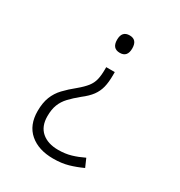

<svg xmlns="http://www.w3.org/2000/svg" viewBox="-173 -659 910 973"><g transform="rotate(30 281.5 -172.5)"><path d="M304 -540Q348 -540 348 -489Q348 -438 304 -438Q259 -438 259 -489Q259 -540 304 -540ZM331 -324Q331 -281 323.5 -251.5Q316 -222 298 -197.5Q280 -173 246 -147Q213 -120 191 -96.5Q169 -73 158 -45Q147 -17 147 23Q147 82 182.5 113Q218 144 279 144Q320 144 354 134Q388 124 423 107L444 155Q405 173 366.5 184Q328 195 279 195Q193 195 142 151Q91 107 91 25Q91 -23 104.5 -57.5Q118 -92 144 -119.5Q170 -147 206 -176Q236 -201 252.5 -222Q269 -243 275 -268Q281 -293 281 -328V-341H331Z"/></g></svg>

Font: Noto Sans Mono SemiCondensed Light
Style: Regular
Weight: 300
Width: 4
Designer: Monotype Design Team
Foundry: Monotype Imaging Inc.
Version: Version 2.014; ttfautohint (v1.8.4.7-5d5b)